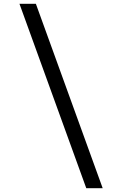

<svg xmlns="http://www.w3.org/2000/svg" viewBox="-20 -843 640 1006"><path d="M432 143 82 -823H168L518 143Z"/></svg>

Font: Iosevka Extended
Style: Regular
Weight: 400
Width: 7
Monospace: yes
Designer: Belleve Invis
Foundry: Belleve Invis
Version: Version 32.5.0; ttfautohint (v1.8.4)